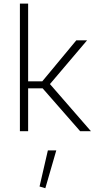

<svg xmlns="http://www.w3.org/2000/svg" viewBox="-20 -708 525 1036"><path d="M193.4 298.3 224.6 307.6 283.7 103.5H238.3ZM208 -269H131.8V-688.5H87.4V0H131.8V-231.4H210L412.6 0H470.7L249.5 -254.4L449.7 -490.2H391.6Z"/></svg>

Font: Estedad ExtraLight
Style: Regular
Weight: 200
Designer: Amin Abedi
Version: Version 7.3